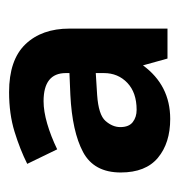

<svg xmlns="http://www.w3.org/2000/svg" viewBox="-6 -756 395 423"><g transform="rotate(-90 191.5 -544.5)"><path d="M200 -722Q271 -722 305.5 -686Q340 -650 340 -589V-373H274L259 -427Q215 -367 141 -367Q88 -367 55.5 -394Q23 -421 23 -476Q23 -535 68 -559Q113 -583 194 -587L242 -589V-597Q242 -646 180 -646Q158 -646 130.5 -638Q103 -630 74 -616L42 -682Q74 -698 113 -710Q152 -722 200 -722ZM194 -528Q150 -525 136.5 -509.5Q123 -494 123 -477Q123 -458 134 -449.5Q145 -441 161 -441Q199 -441 220.5 -461.5Q242 -482 242 -513V-531Z"/></g></svg>

Font: Noto Sans Myanmar
Style: Bold
Weight: 700
Designer: Monotype Design Team
Foundry: Monotype Imaging Inc.
Version: Version 2.107; ttfautohint (v1.8.4.7-5d5b)